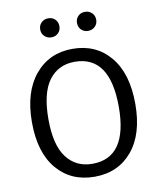

<svg xmlns="http://www.w3.org/2000/svg" viewBox="-96 -964 884 1053"><g transform="rotate(-10 346.0 -438.0)"><path d="M346 -628Q254 -628 202 -558Q150 -488 150 -342Q150 -198 202.5 -129Q255 -60 346 -60Q542 -60 542 -343Q542 -628 346 -628ZM346 -700Q477 -700 555.5 -606.5Q634 -513 634 -343Q634 -175 555.5 -81.5Q477 12 346 12Q215 12 136.5 -80.5Q58 -173 58 -342Q58 -509 137 -604.5Q216 -700 346 -700ZM411 -873Q426 -888 449 -888Q472 -888 487.5 -873Q503 -858 503 -835Q503 -812 487.5 -797Q472 -782 449 -782Q426 -782 411 -797Q396 -812 396 -835Q396 -858 411 -873ZM206.5 -873Q222 -888 245 -888Q268 -888 283 -873Q298 -858 298 -835Q298 -812 283 -797Q268 -782 245 -782Q222 -782 206.5 -797Q191 -812 191 -835Q191 -858 206.5 -873Z"/></g></svg>

Font: FiraSans
Style: Regular
Weight: 350
Designer: Carrois Corporate & Edenspiekermann AG
Foundry: Carrois Corporate GbR & Edenspiekermann AG
Version: Version 3.106;PS 003.106;hotconv 1.0.70;makeotf.lib2.5.58329